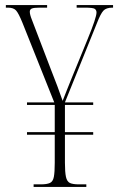

<svg xmlns="http://www.w3.org/2000/svg" viewBox="-20 -734 467 754"><path d="M112 0V-10H140Q164 -10 176 -15.5Q188 -21 191.5 -39.5Q195 -58 195 -95V-205H86V-215H195V-322H86V-332H193L68 -645Q53 -682 43 -693Q33 -704 11 -704H3V-714H165V-704H136Q113 -704 105 -700.5Q97 -697 97 -688Q97 -677 105 -657Q113 -637 123 -610L180 -461Q194 -426 205.5 -395Q217 -364 226 -338Q235 -361 243.5 -382.5Q252 -404 261 -426L324 -580Q359 -665 359 -685Q359 -694 352.5 -699Q346 -704 313 -704H281V-714H424V-704H422Q397 -704 386 -692Q375 -680 361 -644L235 -332H346V-322H235V-215H346V-205H235V-95Q235 -58 239 -39.5Q243 -21 254.5 -15.5Q266 -10 290 -10H319V0Z"/></svg>

Font: Noto Serif Display ExtraCondensed ExtraLight
Style: Regular
Weight: 200
Width: 2
Designer: Monotype Design Team
Foundry: Monotype Imaging Inc.
Version: Version 2.009